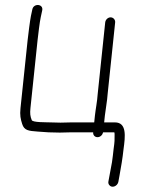

<svg xmlns="http://www.w3.org/2000/svg" viewBox="-20 -523 561 753"><path d="M362.4 15C373.5 15 382.1 6.1 384.4 -4H428.4C429.4 -0.7 429.7 2.7 429.4 6C429.3 27.6 430.1 29.2 425.6 61C423.7 79.7 421.5 97 419.2 113L405.3 188C404.1 193.3 405.1 198.2 408.3 202.5C418.6 216.4 440.2 207.4 444 191L448.6 166C455.1 130.3 460.6 98.9 464.5 62C471.5 11.2 477.8 -43 430.5 -43H388.5L391.2 -69C393.8 -93.1 400.6 -128.2 402.2 -155L431.6 -435C432.7 -445.6 424.3 -455 413.7 -455C403.1 -455 393.7 -445.6 392.6 -435L363.1 -154C361.6 -127.6 354.7 -92.9 352.2 -69L349.5 -43H260.5C247.2 -43 232.8 -42.7 217.4 -42C203.4 -42 190.1 -42.3 177.5 -43C161.1 -43.8 108.3 -42.3 104.5 -52C98.5 -67 97.2 -77.8 99.4 -99L127.4 -366C129.4 -385.1 136 -439 139.7 -455L145.5 -482C151.4 -507.6 112.7 -511.4 107 -487L101.2 -460C97.8 -443.1 90.5 -386.2 88.4 -366L60.4 -99C57.4 -70.4 60.7 -56.8 66.9 -37C75 -11.3 91.3 -9.7 127.7 -7C158.8 -4.4 181.4 -3 214.3 -3C229.1 -3.7 243.1 -4 256.4 -4H345.4C344.3 6.6 351.8 15 362.4 15Z"/></svg>

Font: Just Breathe
Style: Obl2
Weight: 400
Foundry: Cannot Into Space Fonts
Version: Version 0.72